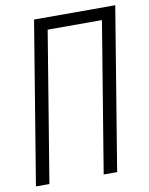

<svg xmlns="http://www.w3.org/2000/svg" viewBox="-83 -796 666 857"><g transform="rotate(-10 250.0 -367.5)"><path d="M10 0 131 -735H499L378 0H317L429 -680H183L71 0Z"/></g></svg>

Font: Iosevka Term Curly Light
Style: Italic
Weight: 300
Italic angle: -9°
Designer: Belleve Invis
Foundry: Belleve Invis
Version: Version 32.3.0